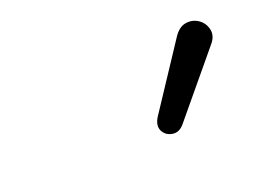

<svg xmlns="http://www.w3.org/2000/svg" viewBox="-49 -874 599 436"><g transform="rotate(-20 250.0 -656.5)"><path d="M337 -557Q324 -541 308 -543.5Q292 -546 285 -559.5Q278 -573 289 -591L392 -747Q405 -767 422 -769.5Q439 -772 452.5 -762.5Q466 -753 469.5 -736.5Q473 -720 459 -704Z"/></g></svg>

Font: Nunito SemiBold
Style: Italic
Weight: 600
Italic angle: -9°
Designer: Vernon Adams
Foundry: Vernon Adams
Version: Version 3.601; ttfautohint (v1.8.2.53-6de2)